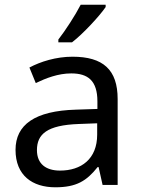

<svg xmlns="http://www.w3.org/2000/svg" viewBox="-20 -786 601 816"><path d="M429 -756V-766H323C300 -721 257 -655 228 -618V-606H286C333 -642 404 -719 429 -756ZM288 -545C218 -545 152 -524 105 -499L132 -433C176 -454 227 -474 283 -474C353 -474 394 -444 394 -355V-323L303 -320C128 -315 46 -256 46 -149C46 -40 118 10 215 10C305 10 348 -17 395 -76H399L416 0H480V-365C480 -490 418 -545 288 -545ZM314 -259 393 -262V-214C393 -110 325 -61 235 -61C177 -61 137 -88 137 -148C137 -216 180 -254 314 -259Z"/></svg>

Font: Noto Sans Nandinagari
Style: Regular
Weight: 400
Designer: Ek Type
Foundry: Ek Type
Version: Version 1.002